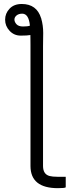

<svg xmlns="http://www.w3.org/2000/svg" viewBox="-20 -853 364 987"><path d="M317.9 109.9Q313.5 114.3 277.8 114.3Q136.7 114.3 136.7 0V-624Q136.7 -633.3 136.5 -649.4Q136.2 -665.5 136.2 -672.9Q121.1 -669.9 86.7 -669.9Q52.2 -669.9 29.3 -694.6Q6.3 -719.2 6.3 -751.7Q6.3 -784.2 29.1 -808.3Q51.8 -832.5 91.8 -832.5Q168.9 -832.5 191.4 -759.3L192.4 -758.8L191.9 -757.8Q202.1 -723.1 202.1 -683.6L201.2 -614.3V0Q201.2 43 234.9 51.8Q250 55.7 274.4 55.7H317.9ZM133.8 -721.2Q127.9 -782.7 94.2 -782.7Q76.2 -782.7 65.2 -773.7Q54.2 -764.6 54.2 -752.4Q54.2 -740.2 64.7 -728.5Q75.2 -716.8 99.1 -716.8Q123 -716.8 133.8 -721.2Z"/></svg>

Font: News Cycle
Style: Regular
Weight: 500
Version: Version 0.5.2